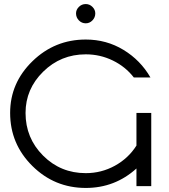

<svg xmlns="http://www.w3.org/2000/svg" viewBox="-20 -918 836 947"><path d="M403 -803Q383 -803 369 -817.5Q355 -832 355 -852Q355 -870 369 -884Q383 -898 403 -898Q422 -898 436 -884Q450 -870 450 -852Q450 -832 436 -817.5Q422 -803 403 -803ZM403 9Q249 9 139.5 -99.5Q30 -208 30 -361Q30 -509 140 -616Q250 -723 403 -723Q505 -723 589 -672Q673 -621 722 -536H640Q599 -589 536.5 -619.5Q474 -650 403 -650Q280 -650 193 -564.5Q106 -479 106 -361Q106 -237 192.5 -150.5Q279 -64 403 -64Q480 -64 546.5 -100.5Q613 -137 653 -200V-361H726V0H653V-87Q547 9 403 9Z"/></svg>

Font: Arcon
Style: Regular
Weight: 400
Designer: M. Zarth
Foundry: martin zarth - visuelle & digitale kommunikation
Version: Version 1.131;PS 001.131;hotconv 1.0.70;makeotf.lib2.5.58329